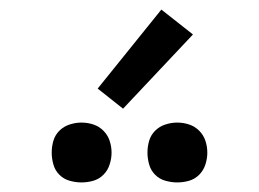

<svg xmlns="http://www.w3.org/2000/svg" viewBox="-20 -1004 540 401"><path d="M350 -623Q363 -623 375 -626.5Q387 -630 396 -639Q405 -648 409 -660.5Q413 -673 413 -685Q413 -698 409 -710Q405 -722 396 -731Q387 -740 375 -744Q363 -748 350 -748Q338 -748 325.5 -744Q313 -740 304 -731Q295 -722 291.5 -710Q288 -698 288 -685Q288 -673 291.5 -660.5Q295 -648 304 -639Q313 -630 325.5 -626.5Q338 -623 350 -623ZM150 -623Q163 -623 175 -626.5Q187 -630 196 -639Q205 -648 209 -660.5Q213 -673 213 -685Q213 -698 209 -710Q205 -722 196 -731Q187 -740 175 -744Q163 -748 150 -748Q138 -748 125.5 -744Q113 -740 104 -731Q95 -722 91.5 -710Q88 -698 88 -685Q88 -673 91.5 -660.5Q95 -648 104 -639Q113 -630 125.5 -626.5Q138 -623 150 -623ZM237 -777 383 -932 317 -984 184 -819Z"/></svg>

Font: Iosevka SS09
Style: Regular
Weight: 400
Monospace: yes
Designer: Belleve Invis
Foundry: Belleve Invis
Version: Version 5.2.1; ttfautohint (v1.8.3)